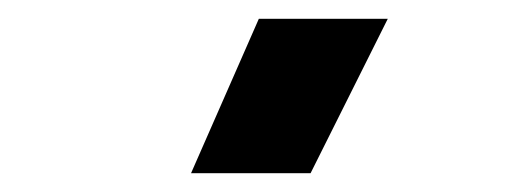

<svg xmlns="http://www.w3.org/2000/svg" viewBox="-20 -732 540 204"><path d="M310 -548H183L255 -712H392Z"/></svg>

Font: TASA Orbiter Display
Style: Bold
Weight: 700
Designer: Weizhong Zhang
Version: Version 1.000;Glyphs 3.1.2 (3151)